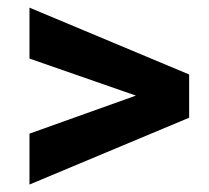

<svg xmlns="http://www.w3.org/2000/svg" viewBox="-20 -559 557 512"><path d="M371.6 -293.9 58.6 -402.8V-538.6L484.4 -360.4V-262.2ZM58.6 -202.6 371.6 -314.5 484.4 -342.3V-245.1L58.6 -66.9Z"/></svg>

Font: RobotoDEMO
Style: Regular
Weight: 400
Designer: Christian Robertson
Foundry: Google
Version: Version 2.136